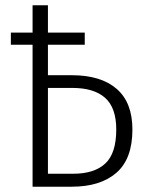

<svg xmlns="http://www.w3.org/2000/svg" viewBox="-20 -705 552 725"><path d="M480 -216Q480 -105 419.5 -52.5Q359 0 251 0H103V-536H21V-582H103V-685H161V-582H300V-536H161V-421H251Q361 -421 420.5 -369.5Q480 -318 480 -216ZM419 -216Q419 -298 377 -335.5Q335 -373 253 -373H161V-49H257Q336 -49 377.5 -87.5Q419 -126 419 -216Z"/></svg>

Font: Fira Sans Condensed Light
Style: Regular
Weight: 300
Width: 3
Designer: bBox Type GmbH & Carrois Corporate GbR & Edenspiekermann AG
Foundry: bBox Type GmbH & Carrois Corporate GbR & Edenspiekermann AG
Version: Version 4.301